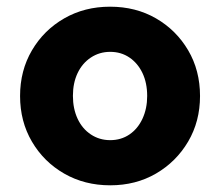

<svg xmlns="http://www.w3.org/2000/svg" viewBox="-20 -544 658 574"><path d="M309.5 10Q233 10 172 -25Q111 -60 75.5 -120.5Q40 -181 40 -257Q40 -333 75.5 -393.5Q111 -454 171.9 -489Q232.8 -524 309 -524Q386 -524 446.5 -489Q507 -454 542.5 -393.7Q578 -333.4 578 -257Q578 -181.2 542.5 -120.8Q507 -60.5 446.5 -25.2Q386 10 309.5 10ZM309.4 -125Q342 -125 367 -142Q392 -159 406 -189.2Q420 -219.4 420 -257Q420 -296 406 -325.5Q392 -355 367 -372Q342 -389 309.4 -389Q277.4 -389 251.7 -372Q226 -355 212 -325.5Q198 -296 198 -257.5Q198 -219 212 -189Q226 -159 251.7 -142Q277.4 -125 309.4 -125Z"/></svg>

Font: Red Hat Text VF
Style: Regular
Weight: 300
Designer: Pentagram, MCKL
Foundry: Pentagram, MCKL
Version: Version 1.023